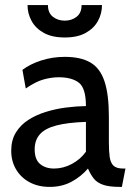

<svg xmlns="http://www.w3.org/2000/svg" viewBox="-20 -723 520 753"><path d="M175 10Q129.5 10 95.5 -8.5Q61.5 -27 42.8 -59Q24 -91 24 -132Q24 -173.5 42.2 -203.2Q60.5 -233 91.2 -252.8Q122 -272.5 160 -284.2Q198 -296 238.8 -301.2Q279.5 -306.5 317 -307Q317 -377 289.5 -398.5Q262 -420 210 -420Q182.5 -420 151.2 -411.5Q120 -403 81 -376L68 -449Q97.5 -471.5 141.5 -485.8Q185.5 -500 234 -500Q296 -500 334 -478.2Q372 -456.5 389.5 -405Q407 -353.5 407 -265V-165Q407 -130 410.2 -107.2Q413.5 -84.5 425.2 -73.2Q437 -62 463 -62H472L458 10H451Q407.5 10 383.8 1.5Q360 -7 347.5 -23Q335 -39 325 -62Q297.5 -30 260 -10Q222.5 10 175 10ZM192 -62Q228 -62 261.8 -80Q295.5 -98 317 -128V-245Q245.5 -242.5 201.2 -231Q157 -219.5 136.5 -196.5Q116 -173.5 116 -137Q116 -97.5 137.2 -79.8Q158.5 -62 192 -62ZM234 -576Q184 -576 151.8 -594Q119.5 -612 103.8 -641Q88 -670 88 -703H168Q168 -672.5 187.5 -657.2Q207 -642 234 -642Q261 -642 280.5 -657.2Q300 -672.5 300 -703H380Q380 -670 364.2 -641Q348.5 -612 316.2 -594Q284 -576 234 -576Z"/></svg>

Font: Cabin Resolve
Style: Regular-Resolve
Weight: 400
Designer: Pablo Impallari
Foundry: Pablo Impallari. http://www.impallari.com Igino Marini. http://www.ikern.com
Version: Version 3.001